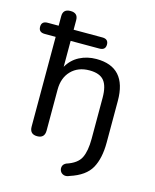

<svg xmlns="http://www.w3.org/2000/svg" viewBox="-149 -799 859 1065"><g transform="rotate(15 281.0 -266.5)"><path d="M354 173Q335 182 320.5 177Q306 172 300 159.5Q294 147 297.5 133.5Q301 120 317 112Q379 92 398.5 52.5Q418 13 418 -57V-293Q418 -360 393 -390.5Q368 -421 309 -421Q244 -421 204.5 -380.5Q165 -340 165 -272V-37Q165 7 122 7Q79 7 79 -37V-552H16Q-19 -552 -19 -584Q-19 -616 16 -616H79V-671Q79 -712 122 -712Q165 -712 165 -671V-616H330Q365 -616 365 -584Q365 -552 330 -552H165V-403Q190 -447 233.5 -469.5Q277 -492 330 -492Q504 -492 504 -298V-59Q504 32 472.5 88.5Q441 145 354 173Z"/></g></svg>

Font: Chiron GoRound TC N
Style: Regular
Weight: 350
Designer: Ryoko NISHIZUKA 西塚涼子 (kana, bopomofo & ideographs); Paul D. Hunt (Latin, Greek & Cyrillic); Sandoll Communications 산돌커뮤니
Foundry: Adobe
Version: Version 1.000;hotconv 1.1.1;makeotfexe 2.6.0